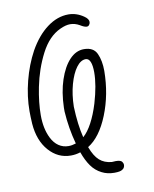

<svg xmlns="http://www.w3.org/2000/svg" viewBox="-84 -652 697 869"><g transform="rotate(-10 265.0 -217.0)"><path d="M420 126Q420 132 417 138Q414 144 408 147Q399 154 371 154Q339 154 314 141Q286 127 267.5 101Q249 75 235 36Q214 43 191 43Q132 43 90.5 -4Q49 -51 43 -129Q41 -163 41 -187Q41 -254 59 -324.5Q77 -395 109 -454Q145 -518 192 -553Q239 -588 290 -588Q327 -588 360 -565Q379 -552 379 -538Q379 -531 375 -526Q371 -519 363 -519Q352 -519 333 -531Q312 -543 290 -543Q270 -543 244 -531Q189 -506 153.5 -437Q118 -368 102 -288Q88 -218 88 -160Q88 -98 110 -54Q123 -28 143 -14.5Q163 -1 188 -1Q204 -1 222 -7Q202 -80 197 -158V-176Q199 -247 217.5 -302.5Q236 -358 265.5 -389.5Q295 -421 332 -421Q376 -421 391 -388Q406 -355 406 -308Q405 -200 368 -108Q331 -16 274 19Q290 62 312 81.5Q334 101 368 104L386 103Q409 103 415 112Q420 119 420 126ZM242 -172Q245 -89 260 -29Q282 -48 301.5 -84.5Q321 -121 336 -170Q360 -251 360 -310Q360 -341 353 -358Q346 -375 332 -375Q309 -375 289 -348Q269 -321 256 -274.5Q243 -228 242 -172Z"/></g></svg>

Font: Bad Script
Style: Regular
Weight: 400
Italic angle: -10°
Designer: Roman Shchyukin (Gaslight Type Foundry), Cyreal (Charset Expansion)
Foundry: Gaslight
Version: Version 2.000